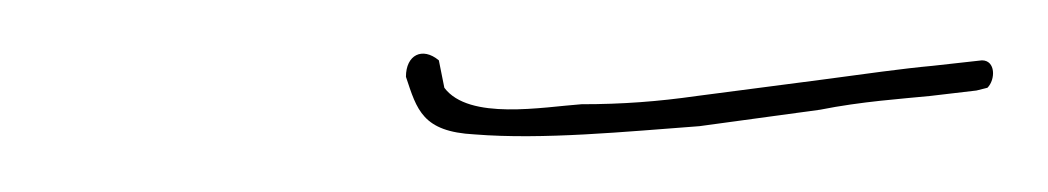

<svg xmlns="http://www.w3.org/2000/svg" viewBox="-20 -305 382 70"><path d="M128 -277C132 -265 134 -257 153 -256C178 -254 208 -257 235 -259L279 -265C294 -268 309 -269 319 -270L336 -272L340 -273C343 -276 343 -283 338 -283L320 -281C309 -280 295 -278 280 -276L234 -270C220 -268 207 -267 192 -267C178 -266 151 -261 142 -273L140 -283C134 -288 128 -285 128 -277ZM278 -265H279ZM335 -272H336Z"/></svg>

Font: Stray Cat
Style: HlExtObl
Weight: 100
Version: Version 1.0